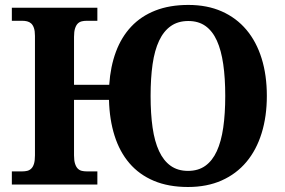

<svg xmlns="http://www.w3.org/2000/svg" viewBox="-20 -745 1152 775"><path d="M1057.1 -357.9Q1057.1 -275.4 1036.1 -207.5Q1015.1 -139.6 974.6 -91.3Q934.1 -43 874.8 -16.6Q815.4 9.8 738.8 9.8Q660.2 9.8 601.1 -15.1Q542 -40 502.4 -86.2Q462.9 -132.3 442.4 -197.3Q421.9 -262.2 419.9 -341.8H278.8V-118.2Q278.8 -96.7 283 -84Q287.1 -71.3 293.9 -64.5Q300.8 -57.6 310.1 -55.4Q319.3 -53.2 330.1 -53.2H373V0H27.8V-53.2H69.8Q80.6 -53.2 89.8 -55.4Q99.1 -57.6 106.2 -64.5Q113.3 -71.3 117.2 -84Q121.1 -96.7 121.1 -118.2V-600.1Q121.1 -620.1 116.9 -632.1Q112.8 -644 105.7 -650.4Q98.6 -656.7 89.4 -658.9Q80.1 -661.1 69.8 -661.1H27.8V-713.9H373V-661.1H330.1Q319.3 -661.1 310.1 -658.9Q300.8 -656.7 293.9 -649.9Q287.1 -643.1 283 -630.4Q278.8 -617.7 278.8 -596.2V-402.8H420.9Q425.8 -476.6 448 -536.1Q470.2 -595.7 509.8 -637.7Q549.3 -679.7 606.9 -702.4Q664.6 -725.1 740.2 -725.1Q816.4 -725.1 875.2 -699Q934.1 -672.9 974.6 -624.8Q1015.1 -576.7 1036.1 -509Q1057.1 -441.4 1057.1 -357.9ZM587.9 -357.9Q587.9 -286.1 595.9 -230Q604 -173.8 622.1 -135Q640.1 -96.2 668.9 -75.7Q697.8 -55.2 738.8 -55.2Q780.3 -55.2 808.8 -75.7Q837.4 -96.2 855.2 -135Q873 -173.8 881.1 -230Q889.2 -286.1 889.2 -357.9Q889.2 -429.7 881.1 -485.8Q873 -542 855.5 -580.8Q837.9 -619.6 809.6 -639.9Q781.2 -660.2 740.2 -660.2Q698.7 -660.2 669.7 -639.9Q640.6 -619.6 622.3 -580.8Q604 -542 595.9 -485.8Q587.9 -429.7 587.9 -357.9Z"/></svg>

Font: Droid Serif
Style: Bold
Weight: 700
Designer: Monotype Design team
Foundry: Monotype Imaging Inc.
Version: Version 1.03